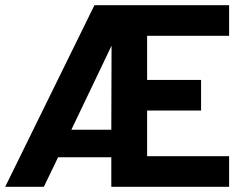

<svg xmlns="http://www.w3.org/2000/svg" viewBox="-24 -720 936 740"><path d="M-4 0H145L200 -114H405V0H859V-118H543V-294H751V-412H543V-582H859V-700H340ZM251 -220 406 -544 405 -220Z"/></svg>

Font: Vanilla Cream ExtraBold
Style: Regular
Weight: 800
Designer: Jeremy Tribby, Jinavaṁso
Foundry: Tribby Type
Version: Version 1.422;Glyphs 3.1.2 (3151)